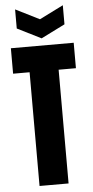

<svg xmlns="http://www.w3.org/2000/svg" viewBox="-60 -927 468 962"><g transform="rotate(-5 174.0 -446.0)"><path d="M99 0V-572H16V-700H332V-572H245V0ZM294 -892V-796L174 -736L54 -796V-892L174 -832Z"/></g></svg>

Font: Tektur Condensed SemiBold
Style: Regular
Weight: 600
Width: 3
Designer: Adam Jagosz
Foundry: Adam Jagosz
Version: Version 1.005;gftools[0.9.30]